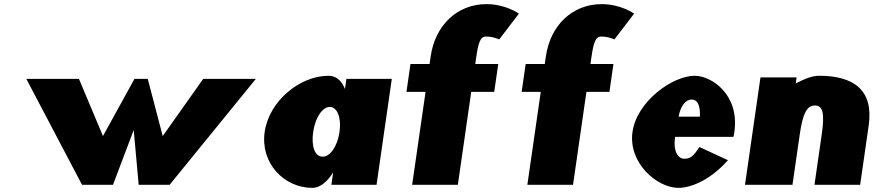

<svg xmlns="http://www.w3.org/2000/svg" viewBox="-20 -895 4234 930"><path d="M527.3 0 627.7 -265 651.7 0H801.7L1219.4 -513H964.4L768.2 -236L695.6 -513H631.3L478.8 -236L362.4 -513H107.4L377.3 0Z M1262 -256C1240.4 -106 1354.2 15 1493.3 15C1530.2 15 1566.3 -16 1592.4 -58H1593.5L1585.1 0H1803.9L1877.8 -513H1658L1650.9 -464C1634.7 -505 1607.9 -528 1571.6 -528C1432.5 -528 1283.6 -406 1262 -256ZM1497 -256C1507.3 -327 1542.4 -377 1577.7 -377C1612.5 -377 1634.7 -327 1624.5 -256C1614.4 -186 1579.4 -136 1543 -136C1505 -136 1486.9 -186 1497 -256Z M2060.7 -585H1968.2L1948.8 -450H2041.3L1976.4 0H2197.7L2262.5 -450H2373.9L2393.4 -585H2282L2286.6 -617C2296.8 -688 2306.4 -718 2333.8 -718C2370 -718 2398 -704 2398 -704L2493.5 -829C2493.5 -829 2430.1 -875 2336.4 -875C2193.8 -875 2087.7 -772 2066.1 -622Z M2618.7 -585H2526.2L2506.8 -450H2599.3L2534.4 0H2755.7L2820.5 -450H2931.9L2951.4 -585H2840L2844.6 -617C2854.8 -688 2864.4 -718 2891.8 -718C2928 -718 2956 -704 2956 -704L3051.5 -829C3051.5 -829 2988.1 -875 2894.4 -875C2751.8 -875 2645.7 -772 2624.1 -622Z M3532.4 -232C3534.5 -238 3536.1 -249 3537.1 -256C3563 -436 3427.5 -528 3344.6 -528C3239.4 -528 3065.3 -406 3043.7 -256C3022.2 -107 3161.2 15 3266.3 15C3326.4 15 3419.6 -22 3506.1 -119L3367.6 -183C3338.3 -137 3323.5 -126 3293.5 -126C3269.8 -126 3238.8 -153 3250.2 -232ZM3267 -330C3275.3 -377 3298.5 -413 3330.6 -413C3358 -413 3373.4 -384 3369.8 -330Z M3818.6 0 3853.8 -244C3868.3 -345 3888.2 -384 3927.2 -384C3966.2 -384 3974.9 -345 3960.3 -244L3925.1 0H4146.4L4187.7 -287C4212.5 -459 4115 -528 3948 -528C3913.8 -528 3879.6 -514 3834.4 -491L3838.5 -520H3663.5L3588.6 0Z"/></svg>

Font: Blink
Style: WideObl
Weight: 400
Designer: Mew Too
Foundry: Cannot Into Space Fonts
Version: Version 001.000